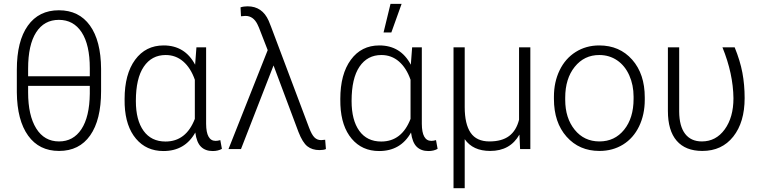

<svg xmlns="http://www.w3.org/2000/svg" viewBox="-20 -774 3947 997"><path d="M504.9 -300.8Q504.9 -151.4 448.2 -70.8Q391.6 9.8 286.6 9.8Q183.1 9.8 126 -69.8Q68.8 -149.4 67.4 -294.4V-412.1Q67.4 -560.5 124.5 -640.6Q181.6 -720.7 285.6 -720.7Q390.1 -720.7 447 -641.6Q503.9 -562.5 504.9 -416.5ZM126 -377.9H446.3V-419.4Q446.3 -541.5 404.1 -606.2Q361.8 -670.9 285.6 -670.9Q209.5 -670.9 167.7 -606Q126 -541 126 -417.5ZM446.3 -328.1H126V-294.4Q126 -174.8 168 -107.2Q210 -39.6 286.6 -39.6Q360.8 -39.6 402.8 -103.3Q444.8 -167 446.3 -287.1Z M1050.3 -528.3V-130.9Q1050.8 -42.5 1099.6 -42.5Q1109.9 -42.5 1124 -46.4L1132.3 -1Q1112.3 10.3 1084.5 10.3Q1046.4 10.3 1023.7 -12Q1001 -34.2 994.1 -85.9Q940.4 10.3 828.6 10.3Q740.2 10.3 686.3 -53.5Q632.3 -117.2 627.4 -229L627 -259.8Q627 -389.2 681.6 -463.6Q736.3 -538.1 829.6 -538.1Q940.4 -538.1 993.2 -438L1000 -528.3ZM685.5 -249.5Q685.5 -149.9 725.6 -94.5Q765.6 -39.1 839.4 -39.1Q946.3 -39.1 991.7 -156.7V-359.9Q970.2 -421.4 931.4 -454.8Q892.6 -488.3 840.3 -488.3Q767.6 -488.3 726.6 -427.7Q685.5 -367.2 685.5 -249.5Z M1265.6 -741.2Q1341.8 -741.2 1375 -666.5L1387.7 -634.8L1585 -110.8Q1598.6 -74.7 1612.8 -60.5Q1627 -46.4 1647.5 -46.4L1668.5 -48.3L1672.4 0Q1660.6 5.4 1639.2 5.4Q1601.1 5.4 1576.2 -14.2Q1551.3 -33.7 1529.8 -88.9L1400.4 -434.1L1231.4 0H1166.5L1370.1 -513.7L1324.7 -630.4L1317.4 -646.5Q1295.9 -691.4 1254.4 -691.4L1231.4 -689.5L1229 -735.8Q1245.1 -741.2 1265.6 -741.2Z M2170.4 -528.3V-130.9Q2170.9 -42.5 2219.7 -42.5Q2230 -42.5 2244.1 -46.4L2252.4 -1Q2232.4 10.3 2204.6 10.3Q2166.5 10.3 2143.8 -12Q2121.1 -34.2 2114.3 -85.9Q2060.5 10.3 1948.7 10.3Q1860.4 10.3 1806.4 -53.5Q1752.4 -117.2 1747.6 -229L1747.1 -259.8Q1747.1 -389.2 1801.8 -463.6Q1856.4 -538.1 1949.7 -538.1Q2060.5 -538.1 2113.3 -438L2120.1 -528.3ZM1805.7 -249.5Q1805.7 -149.9 1845.7 -94.5Q1885.7 -39.1 1959.5 -39.1Q2066.4 -39.1 2111.8 -156.7V-359.9Q2090.3 -421.4 2051.5 -454.8Q2012.7 -488.3 1960.4 -488.3Q1887.7 -488.3 1846.7 -427.7Q1805.7 -367.2 1805.7 -249.5ZM2007.8 -753.9H2065.4L2012.2 -605.5H1971.7Z M2393.1 -528.3V-217.8Q2393.1 -129.9 2423.8 -84.7Q2454.6 -39.6 2521.5 -39.6Q2585.9 -39.6 2623.5 -67.6Q2661.1 -95.7 2675.3 -152.3V-528.3H2733.9V0H2680.7L2677.2 -75.2Q2629.4 9.8 2525.4 9.8Q2435.5 9.8 2393.1 -51.3V203.1H2335V-528.3Z M2856.4 -272Q2856.4 -348.1 2886 -409.2Q2915.5 -470.2 2969.5 -504.2Q3023.4 -538.1 3091.8 -538.1Q3197.3 -538.1 3262.7 -464.1Q3328.1 -390.1 3328.1 -268.1V-255.9Q3328.1 -179.2 3298.6 -117.9Q3269 -56.6 3215.3 -23.4Q3161.6 9.8 3092.8 9.8Q2987.8 9.8 2922.1 -64.2Q2856.4 -138.2 2856.4 -260.3ZM2915 -255.9Q2915 -161.1 2964.1 -100.3Q3013.2 -39.6 3092.8 -39.6Q3171.9 -39.6 3220.9 -100.3Q3270 -161.1 3270 -260.7V-272Q3270 -332.5 3247.6 -382.8Q3225.1 -433.1 3184.6 -460.7Q3144 -488.3 3091.8 -488.3Q3013.7 -488.3 2964.4 -427Q2915 -365.7 2915 -266.6Z M3506.8 -528.3V-194.8Q3507.3 -118.7 3537.6 -79.1Q3567.9 -39.6 3624.5 -39.6Q3697.8 -39.6 3743.2 -102.1Q3788.6 -164.6 3788.6 -263.7Q3787.1 -391.6 3731.4 -528.3H3794.9Q3823.2 -459 3835 -396.5Q3846.7 -334 3846.7 -264.6Q3846.7 -139.2 3787.6 -64.7Q3728.5 9.8 3627 9.8Q3539.6 9.8 3493.9 -43Q3448.2 -95.7 3448.2 -198.2V-528.3Z"/></svg>

Font: SteelSelectRoboto
Style: Regular
Weight: 300
Designer: Google
Version: Version 2.137; 2017